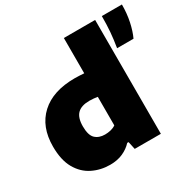

<svg xmlns="http://www.w3.org/2000/svg" viewBox="-176 -989 1186 1180"><g transform="rotate(-30 417.0 -399.0)"><path d="M279.5 9.5Q212.5 9.5 155.5 -18.8Q98.5 -47 64.2 -107.2Q30 -167.5 30 -263.5Q30 -403.5 115.2 -482Q200.5 -560.5 355.5 -560.5Q373 -560.5 389.8 -559.5Q406.5 -558.5 421.5 -557.5V-808H643.5V0H458L446 -55H436.5Q409.5 -25.5 370.2 -8Q331 9.5 279.5 9.5ZM345 -167.5Q365 -167.5 385.5 -172.2Q406 -177 421.5 -188V-390.5Q409.5 -392.5 394.8 -394Q380 -395.5 364.5 -395.5Q306.5 -395.5 278.8 -367.8Q251 -340 251 -279Q251 -216 276.5 -191.8Q302 -167.5 345 -167.5ZM673.5 -590Q683 -648 687 -697.2Q691 -746.5 691 -808H833.5Q833.5 -744.5 821.5 -688Q809.5 -631.5 790 -590Z"/></g></svg>

Font: Encode Sans SemiExpanded SemiExpanded Black
Style: Regular
Weight: 900
Width: 6
Designer: Multiple Designers
Foundry: Impallari Type
Version: Version 3.000; ttfautohint (v1.8.3) -l 8 -r 50 -G 200 -x 14 